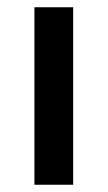

<svg xmlns="http://www.w3.org/2000/svg" viewBox="-20 -510 298 530"><path d="M75 -490V0H182V-490Z"/></svg>

Font: Cambridge Sans Medium
Style: Regular
Weight: 500
Version: Version 2.020;PS 002.020;hotconv 1.0.88;makeotf.lib2.5.64775